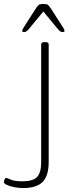

<svg xmlns="http://www.w3.org/2000/svg" viewBox="-76 -738 386 970"><path d="M41 212Q18 212 -4.5 207.5Q-27 203 -41.5 196Q-56 189 -56 183Q-56 177 -53 169Q-50 161 -46 161Q-40 161 -21 169.5Q-2 178 38 178Q90 178 111 156.5Q132 135 132 80V-513Q132 -525 148 -525H154Q170 -525 170 -513V80Q170 150 139.5 181Q109 212 41 212ZM45 -576Q36 -576 36 -582Q36 -587 42.5 -597Q49 -607 53 -614L103 -692Q114 -709 120 -713.5Q126 -718 143 -718Q160 -718 166 -713.5Q172 -709 183 -692L233 -614Q238 -607 244 -597Q250 -587 250 -582Q250 -576 241 -576Q234 -576 228.5 -579.5Q223 -583 214 -594L143 -680L72 -594Q63 -583 57.5 -579.5Q52 -576 45 -576Z"/></svg>

Font: Asap Expanded Thin
Style: Regular
Weight: 100
Width: 7
Designer: Pablo Cosgaya
Foundry: Omnibus-Type
Version: Version 3.001; ttfautohint (v1.8.4.7-5d5b)